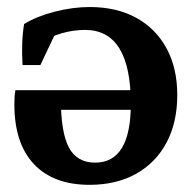

<svg xmlns="http://www.w3.org/2000/svg" viewBox="-20 -512 540 541"><path d="M232.4 8.8Q130.4 8.8 75.4 -49.8Q20.5 -108.4 20.5 -217.8Q20.5 -227.5 21 -238Q21.5 -248.5 23.4 -257.8L151.4 -235.4Q151.4 -139.2 174.1 -96.4Q196.8 -53.7 248 -53.7Q348.6 -53.7 348.6 -219.2Q348.6 -427.7 219.7 -427.7Q155.3 -427.7 91.8 -391.6L47.9 -444.3Q84 -466.3 134.5 -479.2Q185.1 -492.2 232.9 -492.2Q308.6 -492.2 363.8 -461.9Q418.9 -431.6 449.2 -376Q479.5 -320.3 479.5 -244.1Q479.5 -167 449.2 -110.1Q418.9 -53.2 363.3 -22.2Q307.6 8.8 232.4 8.8ZM34.2 -202.6 23.4 -257.8H433.6V-202.6ZM43.5 -328.6Q39.6 -395 47.9 -444.3L145.5 -438L93.8 -328.6Z"/></svg>

Font: Markazi Text
Style: Regular
Weight: 400
Designer: Borna Izadpanah (Arabic designer), Fiona Ross (Arabic design director) and Florian Runge (Latin designer)
Foundry: Borna Izadpanah and Florian Runge
Version: Version 1.000